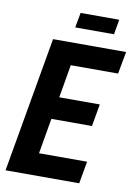

<svg xmlns="http://www.w3.org/2000/svg" viewBox="-92 -900 681 960"><g transform="rotate(10 248.0 -420.0)"><path d="M5 0 125 -687H496L475 -574H235L206 -406H412L392 -293H186L155 -113H399L379 0ZM224 -764 238 -840H434L421 -764Z"/></g></svg>

Font: Archivo ExtraCondensed
Style: Bold Italic
Weight: 700
Width: 2
Italic angle: -10°
Designer: Hector Gatti
Foundry: Omnibus-Type
Version: Version 2.001